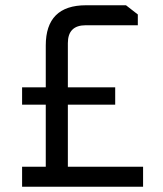

<svg xmlns="http://www.w3.org/2000/svg" viewBox="-20 -710 618 730"><path d="M64 0V-76H154V-312H64V-378H154V-537Q154 -690 307 -690H459L504 -655V-614H306Q238 -614 238 -546V-378H418V-312H238V-76H524V0Z"/></svg>

Font: Oxanium
Style: Regular
Weight: 400
Designer: Severin Meyer
Version: Version 1.001